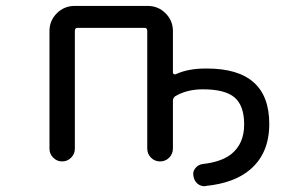

<svg xmlns="http://www.w3.org/2000/svg" viewBox="-20 -567 1040 650"><path d="M480.5 -546.9Q515.6 -546.9 540.5 -522Q565.4 -497.1 565.4 -461.9V-321.3Q565.4 -318.4 568.4 -316.4Q571.3 -314.5 574.2 -315.4Q616.2 -335 675.8 -335Q677.7 -335 680.7 -335Q891.6 -335 891.6 -147.5Q891.6 -48.8 828.1 5.9Q774.4 52.7 676.8 62.5Q674.8 63.5 672.9 63.5Q659.2 63.5 648.4 54.7Q636.7 43.9 634.8 28.3Q631.8 13.7 641.6 2Q651.4 -9.8 666 -11.7Q729.5 -18.6 763.7 -45.9Q806.6 -81.1 806.6 -145.5Q806.6 -209 774.4 -236.8Q742.2 -264.6 667 -264.6Q612.3 -264.6 573.2 -241.2Q565.4 -235.4 565.4 -225.6V-64.5Q565.4 -45.9 552.7 -33.2Q540 -20.5 522 -20.5Q503.9 -20.5 491.2 -33.2Q478.5 -45.9 478.5 -64.5V-462.9Q478.5 -472.7 468.8 -472.7H243.2Q233.4 -472.7 233.4 -462.9V-63.5Q233.4 -45.9 220.7 -33.2Q208 -20.5 190.4 -20.5Q172.9 -20.5 160.2 -33.2Q147.5 -45.9 147.5 -63.5V-461.9Q147.5 -497.1 172.4 -522Q197.3 -546.9 232.4 -546.9Z"/></svg>

Font: Rounded-X Mgen+ 1mn regular
Style: Regular
Weight: 400
Designer: [Source Han Sans]
Ryoko NISHIZUKA  (kana & ideographs); Paul D. Hunt (Latin, Greek & Cyrillic); Wenlong ZHANG  (bopomofo
Version: Version 1.059.20150602